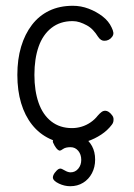

<svg xmlns="http://www.w3.org/2000/svg" viewBox="-20 -486 463 664"><path d="M234 11Q188 11 152 -6Q116 -23 91 -54.5Q66 -86 53 -129.5Q40 -173 40 -227Q40 -281 53 -324.5Q66 -368 90.5 -400Q115 -432 150.5 -449Q186 -466 232 -466Q260 -466 286.5 -456Q313 -446 334.5 -429.5Q356 -413 366 -391Q371 -381 372 -373.5Q373 -366 368 -359Q363 -352 356 -348.5Q349 -345 342 -345Q329 -344 319 -359Q311 -372 301.5 -382Q292 -392 280 -398.5Q268 -405 256 -409Q244 -413 231 -413Q188 -413 158 -389.5Q128 -366 113.5 -324.5Q99 -283 99 -227Q99 -172 113.5 -130.5Q128 -89 157.5 -66Q187 -43 229 -43Q246 -43 262.5 -48Q279 -53 293.5 -63Q308 -73 318 -86Q325 -94 331 -98.5Q337 -103 344 -103Q350 -103 356 -99Q362 -95 368 -87Q372 -82 372.5 -76.5Q373 -71 372 -65.5Q371 -60 367 -55Q352 -35 330 -20.5Q308 -6 283 2.5Q258 11 234 11ZM223 158Q203 158 184 149Q165 140 163 130Q162 122 169 112Q177 102 181 99.5Q185 97 189 97Q193 97 204 103.5Q215 110 224 110Q240 110 250.5 97.5Q261 85 261 67Q261 48 250.5 35.5Q240 23 224 23Q207 23 198.5 29Q190 35 187 35Q184 35 179.5 31.5Q175 28 169 18Q165 11 163.5 7Q162 3 163 0Q165 -6 175.5 -12Q186 -18 199.5 -21.5Q213 -25 224 -25Q249 -25 268 -13Q287 -1 298 19Q309 39 309 66Q309 92 298 113Q287 134 267.5 146Q248 158 223 158Z"/></svg>

Font: Fredoka SemiCondensed Light
Style: Regular
Weight: 300
Width: 4
Designer: Ben Nathan
Foundry: Milena B. Brandão, Ben Nathan
Version: Version 2.001